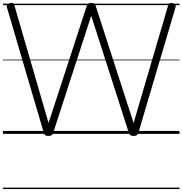

<svg xmlns="http://www.w3.org/2000/svg" viewBox="-20 -910 1240 1305"><path d="M309 14Q295 14 287.5 8.5Q280 3 277 -9L27 -860Q24 -870 28 -877Q32 -884 45 -888Q58 -892 66 -889.5Q74 -887 78 -873L310 -74L569 -868Q573 -880 579 -885Q585 -890 599 -890Q615 -890 621.5 -885Q628 -880 631 -868L888 -74L1123 -874Q1128 -887 1135.5 -889.5Q1143 -892 1156 -888Q1170 -884 1173 -877Q1176 -870 1173 -860L921 -9Q917 3 910 8.5Q903 14 888 14Q873 14 866.5 8.5Q860 3 855 -9L600 -803L342 -9Q339 3 331.5 8.5Q324 14 309 14ZM0 365H1200V375H0ZM0 -20H1200V0H0ZM0 -505H1200V-500H0ZM0 -885H1200V-875H0Z"/></svg>

Font: Playwrite GB S Guides
Style: Regular
Weight: 400
Designer: Veronika Burian, José Scaglione
Foundry: TypeTogether
Version: Version 1.003